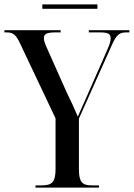

<svg xmlns="http://www.w3.org/2000/svg" viewBox="-23 -851 607 871"><path d="M169 -811H419V-831H169ZM138 0H426V-10H394C349 -10 335 -25 335 -85V-313L486 -650C506 -694 519 -704 551 -704H564V-714H380V-704H432C468 -704 479 -697 479 -677C479 -664 475 -650 461 -619L374 -421C358 -386 341 -347 330 -322C314 -360 299 -393 280 -431L193 -626C182 -651 176 -665 176 -678C176 -697 189 -704 229 -704H252V-714H-3V-704H7C35 -704 49 -695 68 -654L229 -314V-85C229 -25 213 -10 167 -10H138Z"/></svg>

Font: Noto Serif Display Condensed Medium
Style: Regular
Weight: 500
Width: 3
Designer: Monotype Design Team
Foundry: Monotype Imaging Inc.
Version: Version 2.009